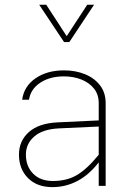

<svg xmlns="http://www.w3.org/2000/svg" viewBox="-20 -785 567 811"><path d="M145.5 -765.1H175.3L261.7 -632.3L348.6 -765.1H377.4L272.9 -607.4H250.5ZM426.3 -349.1V0H397V-99.1Q355 -45.4 305.9 -20Q256.8 5.4 201.2 5.4Q136.2 5.4 98.1 -33Q60.1 -71.3 60.1 -131.8Q60.1 -189.5 101.6 -226.8Q143.1 -264.2 222.7 -268.1L397 -276.4V-349.1Q397 -385.7 377 -410.9Q356.9 -436 323.5 -449.2Q290 -462.4 250 -462.4Q190.4 -462.4 149.9 -435.5Q109.4 -408.7 102.5 -363.8H73.7Q81.1 -420.4 129.9 -454.1Q178.7 -487.8 250.5 -487.8Q298.8 -487.8 338.6 -471.7Q378.4 -455.6 402.3 -424.8Q426.3 -394 426.3 -349.1ZM89.4 -131.8Q89.4 -82.5 119.9 -51.5Q150.4 -20.5 203.6 -20.5Q262.2 -20.5 304.9 -45.7Q347.7 -70.8 397 -131.3V-250.5L228.5 -242.7Q160.6 -239.3 125 -208.7Q89.4 -178.2 89.4 -131.8Z"/></svg>

Font: Estedad-FD Thin
Style: Regular
Weight: 100
Designer: Amin Abedi
Version: Version 7.3